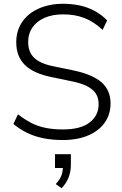

<svg xmlns="http://www.w3.org/2000/svg" viewBox="-20 -733 647 1016"><path d="M312 8Q257 8 209.5 -1.5Q162 -11 122.5 -30.5Q83 -50 51 -77L75 -128Q110 -101 144.5 -83Q179 -65 220.5 -56.5Q262 -48 312 -48Q407 -48 454.5 -85Q502 -122 502 -182Q502 -215 487 -238Q472 -261 439.5 -277.5Q407 -294 354 -304L253 -325Q158 -344 112 -389Q66 -434 66 -509Q66 -571 97.5 -617Q129 -663 185.5 -688Q242 -713 314 -713Q362 -713 404.5 -703.5Q447 -694 483 -674Q519 -654 547 -625L523 -575Q477 -618 427 -637.5Q377 -657 314 -657Q258 -657 216.5 -639Q175 -621 152 -588Q129 -555 129 -510Q129 -458 161 -427Q193 -396 264 -382L366 -361Q467 -340 516 -298.5Q565 -257 565 -185Q565 -128 534.5 -84.5Q504 -41 447 -16.5Q390 8 312 8ZM306 263 275 241Q298 216 305.5 194Q313 172 313 148L331 156H271V83H355V140Q355 176 342.5 207Q330 238 306 263Z"/></svg>

Font: Nunito Sans 12pt ExtraLight 12pt Light
Style: Regular
Weight: 300
Version: Version 3.101;gftools[0.9.27]